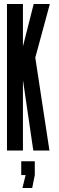

<svg xmlns="http://www.w3.org/2000/svg" viewBox="-20 -755 295 963"><path d="M15 0H95V-350H95.5L98 -334L147 0H228L157 -466L230 -735H149L97 -530L95.5 -524H95V-735H15ZM92.5 188H141.5L154.5 123V54H86.5V123H108.5Z"/></svg>

Font: League Gothic Condensed
Style: Regular
Weight: 400
Width: 3
Designer: The League of Moveable Type
Version: Version 1.600; ttfautohint (v1.8.3)